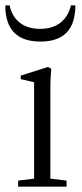

<svg xmlns="http://www.w3.org/2000/svg" viewBox="-32 -696 305 716"><path d="M118.7 -541Q-12.2 -541 -12.2 -675.8H3.9Q12.2 -634.8 41.5 -611.6Q70.8 -588.4 117.7 -588.4Q164.1 -588.4 193.6 -611.6Q223.1 -634.8 232.4 -675.8H249Q249 -541 118.7 -541ZM35.6 0V-22.5L95.2 -29.8V-389.2L45.4 -400.9V-414.1L147 -446.3L159.2 -439.5Q155.8 -404.3 155.8 -372.1V-29.8L216.3 -22.5V0Z"/></svg>

Font: Elstob Light
Style: Regular
Weight: 300
Designer: Peter S. Baker
Version: Version 1.015